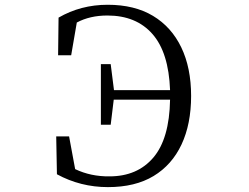

<svg xmlns="http://www.w3.org/2000/svg" viewBox="-20 -766 1040 802"><path d="M214.8 -196.3H268.6L293.9 -59.6Q359.4 -28.3 437.5 -29.3Q553.7 -29.3 620.6 -107.9Q687.5 -186.5 690.4 -349.6H455.1L442.4 -245.1H401.4V-498H442.4L456.1 -389.6H690.4Q684.6 -546.9 616.7 -624Q548.8 -701.2 428.7 -701.2Q355.5 -701.2 300.8 -671.9L277.3 -535.2H222.7L224.6 -692.4Q317.4 -746.1 429.7 -746.1Q542 -746.1 619.1 -699.7Q696.3 -653.3 737.3 -567.9Q778.3 -482.4 778.3 -365.2Q778.3 -248 738.3 -162.6Q698.2 -77.1 621.6 -30.8Q544.9 15.6 430.7 15.6Q316.4 15.6 217.8 -38.1Z"/></svg>

Font: GenEi Koburi Mincho v6
Style: Regular
Weight: 400
Designer: o_tamon (Modified)
Foundry: o_tamon / Adobe Systems Incorporated
Version: Version 6.1